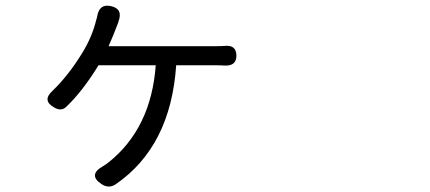

<svg xmlns="http://www.w3.org/2000/svg" viewBox="-20 -605 1540 688"><path d="M343.8 54.7Q293.9 21.5 349.6 -9.8Q359.4 -15.6 368.2 -22.5Q521.5 -144.5 538.1 -371.1H333Q275.4 -277.3 217.8 -222.7Q199.2 -204.1 172.9 -220.7Q129.9 -245.1 168.9 -280.3Q224.6 -334 273.4 -413.1Q310.5 -472.7 325.2 -535.2Q326.2 -537.1 327.1 -540.5Q328.1 -543.9 328.1 -545.9Q335.9 -592.8 377.9 -583Q421.9 -573.2 404.3 -527.3V-526.4L403.3 -523.4Q385.7 -476.6 369.1 -439.5H560.5H752Q772.5 -439.5 784.2 -440.4Q827.1 -445.3 827.1 -405.3Q827.1 -368.2 785.2 -370.1Q772.5 -371.1 752 -371.1H611.3Q591.8 -81.1 395.5 54.7Q370.1 72.3 343.8 54.7Z"/></svg>

Font: Bpmf GenSen Rounded R
Style: R
Weight: 400
Foundry: But Ko
Version: Version 1.320